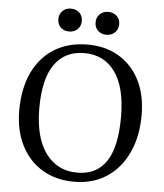

<svg xmlns="http://www.w3.org/2000/svg" viewBox="-60 -961 878 1028"><g transform="rotate(5 378.5 -447.0)"><path d="M377 14Q278 14 205 -30Q132 -74 91.5 -154Q51 -234 51 -341Q51 -459 91.5 -545Q132 -631 207.5 -677.5Q283 -724 386 -724Q483 -724 555 -680.5Q627 -637 666.5 -558.5Q706 -480 706 -373Q706 -257 665 -169.5Q624 -82 550 -34Q476 14 377 14ZM389 -36Q493 -36 545 -114Q597 -192 597 -353Q597 -511 538 -594Q479 -677 372 -677Q268 -677 212.5 -598.5Q157 -520 157 -363Q157 -206 219 -121Q281 -36 389 -36ZM480 -785Q453 -785 435 -802Q417 -819 417 -846Q417 -873 435 -890.5Q453 -908 480 -908Q508 -908 526 -891Q544 -874 544 -847Q544 -820 526 -802.5Q508 -785 480 -785ZM279 -785Q252 -785 234.5 -802Q217 -819 217 -846Q217 -873 234.5 -890.5Q252 -908 279 -908Q308 -908 325.5 -891Q343 -874 343 -847Q343 -820 325.5 -802.5Q308 -785 279 -785Z"/></g></svg>

Font: Literata 36pt
Style: Regular
Weight: 400
Designer: Latin by Veronika Burian and Jose Scaglione. Greek by Irene Vlachou. Cyrillic by Vera Evstafieva.
Foundry: TypeTogether
Version: Version 3.002